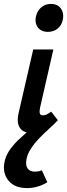

<svg xmlns="http://www.w3.org/2000/svg" viewBox="-51 -674 343 982"><path d="M111 7Q87 7 68.5 -3.5Q50 -14 43 -36.5Q36 -59 44 -95L119 -421H222L154 -124Q150 -106 152.5 -95Q155 -84 169 -84Q177 -84 186.5 -88Q196 -92 211 -103L245 -59Q211 -26 177 -9.5Q143 7 111 7ZM194 -511Q171 -511 155.5 -521.5Q140 -532 134 -550Q128 -568 133 -590Q139 -618 159.5 -636Q180 -654 210 -654Q233 -654 248 -643Q263 -632 269 -613.5Q275 -595 270 -572Q264 -544 243.5 -527.5Q223 -511 194 -511ZM88 288Q24 288 -7 250.5Q-38 213 -29 160Q-24 129 -6.5 101Q11 73 40.5 44Q70 15 112.5 -18.5Q155 -52 209 -92L245 -59Q225 -38 199.5 -15Q174 8 149.5 33.5Q125 59 107 86.5Q89 114 84 143Q79 172 90.5 188Q102 204 127 204Q135 204 144.5 202.5Q154 201 163 197L191 258Q171 271 144 279.5Q117 288 88 288Z"/></svg>

Font: Ysabeau
Style: Bold Italic
Weight: 700
Italic angle: -12°
Designer: Christian Thalmann (Catharsis Fonts)
Version: Version 2.002